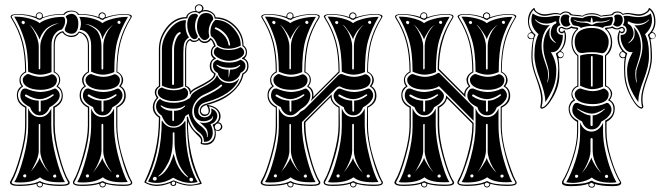

<svg xmlns="http://www.w3.org/2000/svg" viewBox="-20 -855 3074 887"><path d="M342 -747Q342 -699 310 -699Q301 -699 290 -704.5Q279 -710 279 -720Q279 -722 281 -726Q290 -748 290 -756Q290 -761 290 -764Q289 -767 287 -771Q285 -775 284 -776.5Q283 -778 285 -781Q299 -791 310 -791Q325 -791 333.5 -778.5Q342 -766 342 -747ZM253 -485Q253 -511 228 -521V-648Q228 -665 232.5 -677.5Q237 -690 243.5 -696Q250 -702 256.5 -706Q263 -710 267 -710L272 -711Q283 -690 310 -690Q332 -690 344 -709Q346 -709 349 -708.5Q352 -708 360.5 -704Q369 -700 375 -694Q381 -688 386 -675Q391 -662 391 -645V-521Q380 -516 373 -506.5Q366 -497 366 -486Q366 -470 376 -458Q377 -455 375 -454Q354 -443 354 -415Q354 -380 392 -362V-274Q392 -188 348 -69Q335 -35 326 -18Q323 -16 323 -12Q323 -9 325.5 -7Q328 -5 336 -3.5Q344 -2 358 -2Q414 -2 443 -14Q445 -15 450 -17Q455 -19 456 -18Q470 -9 495 -5.5Q520 -2 551 -2Q585 -2 585 -11Q585 -14 582 -18Q562 -51 539.5 -134Q517 -217 517 -274V-362Q554 -380 554 -415Q554 -442 533 -454Q530 -456 531 -458Q542 -470 542 -486Q542 -511 518 -521Q518 -601 532 -658Q546 -715 582 -773Q583 -774 583 -778Q581 -787 556 -787Q504 -787 462 -768Q455 -760 451 -764Q444 -764 439 -770Q399 -787 352 -787Q349 -787 345 -786.5Q341 -786 340 -786Q334 -802 310 -802Q300 -802 292 -798Q284 -794 280 -790L277 -786Q273 -787 263 -787Q214 -787 174 -770Q173 -767 168 -764.5Q163 -762 161 -764Q152 -765 148 -770Q106 -787 62 -787Q36 -787 34 -778Q34 -776 36 -773Q72 -715 86.5 -658Q101 -601 101 -521Q91 -517 83.5 -508.5Q76 -500 75 -490Q75 -470 86 -458Q87 -455 85 -454Q76 -449 69.5 -438.5Q63 -428 63 -417Q63 -381 102 -362V-274Q102 -217 79 -134.5Q56 -52 36 -18Q34 -16 34 -12Q34 -9 36.5 -7Q39 -5 46.5 -3.5Q54 -2 67 -2Q125 -2 154 -14Q155 -15 160 -17Q165 -19 166 -18Q180 -9 205 -5.5Q230 -2 261 -2Q295 -2 295 -12Q295 -14 292 -18Q272 -51 249 -134Q226 -217 226 -274V-362Q265 -381 265 -414Q265 -441 242 -454Q241 -456 242 -458Q253 -471 253 -485ZM348 -414Q348 -444 370 -457Q359 -469 359 -490Q363 -511 386 -524V-645Q386 -668 376 -682.5Q366 -697 356 -701L346 -704Q334 -684 310 -684Q299 -684 289.5 -688.5Q280 -693 278.5 -694.5Q277 -696 268 -705Q267 -704 264.5 -703.5Q262 -703 256 -698.5Q250 -694 245 -688.5Q240 -683 236.5 -672Q233 -661 233 -647V-524Q258 -509 258 -486Q258 -469 247 -457Q270 -443 270 -412Q270 -377 233 -358V-274Q233 -217 255 -135Q277 -53 297 -22Q302 -16 302 -11Q302 4 261 4Q210 4 178 -6V-3Q178 3 174.5 7Q171 11 165 11Q159 11 154 7Q149 3 149 -3V-6Q118 4 67 4Q45 4 35.5 -0.5Q26 -5 26 -12Q26 -14 30 -22Q50 -54 73 -136Q96 -218 96 -274V-358Q58 -377 58 -415Q58 -444 80 -457Q70 -467 70 -485Q70 -509 96 -524Q96 -602 81 -659.5Q66 -717 30 -774Q29 -777 29 -778Q29 -790 62 -790Q105 -790 145 -777V-780Q145 -787 150 -792.5Q155 -798 162 -798Q169 -798 173.5 -793.5Q178 -789 178 -782Q178 -778 178 -775Q218 -790 263 -790H273Q285 -806 310 -806Q333 -806 345 -790H354Q398 -790 436 -776Q435 -778 435 -782Q435 -788 440 -793Q445 -798 452 -798Q459 -798 464 -793Q469 -788 469 -782Q469 -780 467 -775Q510 -790 555 -790Q589 -790 589 -779Q589 -776 587 -774Q552 -717 537 -659.5Q522 -602 522 -524Q549 -509 549 -483Q548 -469 538 -457Q561 -443 561 -412Q561 -377 522 -358V-274Q522 -189 565 -72Q577 -38 586 -22Q591 -16 591 -11Q591 4 551 4Q501 4 469 -6V-3Q469 2 464.5 6.5Q460 11 455 11H454Q443 11 440 0Q439 -2 439 -3V-6Q409 4 358 4Q317 4 317 -12Q317 -16 320 -22Q340 -54 363 -136Q386 -218 386 -274V-358Q348 -377 348 -414ZM388 -36Q392 -39 391.5 -43Q391 -47 387.5 -49Q384 -51 380 -48Q374 -45 378 -38Q381 -33 388 -36ZM530 -45Q526 -51 518 -47Q514 -42 517 -37.5Q520 -33 526 -35Q533 -39 530 -45ZM497 -58Q483 -79 480 -83Q457 -125 457 -158V-278Q457 -283 453 -283Q449 -283 449 -278V-159Q449 -131 426 -85Q413 -62 409 -57Q414 -63 421 -72.5Q428 -82 429 -83Q449 -112 453 -126Q455 -117 459 -109.5Q463 -102 468.5 -93.5Q474 -85 475 -83Q478 -81 482 -74Q492 -62 497 -58ZM517 -413Q520 -415 518 -418Q516 -421 513 -419Q480 -397 453.5 -397Q427 -397 392 -418Q387 -421 385 -414Q384 -411 387 -410Q417 -390 449 -390V-343Q449 -341 451 -339.5Q453 -338 455.5 -339.5Q458 -341 458 -343V-390Q488 -390 517 -413ZM502 -740Q492 -734 475 -715Q474 -714 468.5 -705.5Q463 -697 459 -689Q455 -681 453 -673Q448 -703 433 -717Q424 -726 406.5 -735Q389 -744 372 -744Q387 -742 406 -730.5Q425 -719 432 -708Q449 -679 449 -639V-539Q449 -534 453 -534Q457 -534 457 -539V-640Q457 -678 480 -715Q494 -734 502 -740ZM526 -746Q530 -743 533.5 -745Q537 -747 537 -751Q537 -755 534 -758Q525 -761 523 -754Q521 -749 526 -746ZM570 -14Q561 -13 543 -13Q482 -13 455 -36Q422 -12 362 -12Q345 -12 337 -14Q357 -46 379 -128.5Q401 -211 401 -274V-355Q416 -314 454 -314Q490 -314 507 -354V-274Q507 -178 549 -61Q560 -30 570 -14ZM546 -415Q546 -402 537.5 -390.5Q529 -379 521 -373Q513 -367 499 -359Q485 -322 454 -322Q437 -322 425 -333Q413 -344 410 -360Q363 -382 363 -413Q363 -425 369 -435.5Q375 -446 385 -446Q388 -446 390 -446Q425 -430 457.5 -430Q490 -430 520 -445Q527 -448 533 -442Q546 -430 546 -415ZM534 -486Q534 -463 512 -451.5Q490 -440 458 -440Q417 -440 394 -455Q375 -467 375 -486Q375 -496 384 -504.5Q393 -513 401 -513Q402 -513 403 -512.5Q404 -512 404 -512Q434 -500 458 -500Q481 -500 506 -511Q506 -512 509 -512Q517 -512 525.5 -504Q534 -496 534 -486ZM571 -777Q538 -721 523 -668.5Q508 -616 508 -522Q479 -510 456 -510Q430 -510 401 -524V-646Q401 -677 386 -697Q371 -717 348 -717Q353 -729 354 -743Q354 -765 346 -777H350Q382 -777 411 -768.5Q440 -760 453 -748Q466 -759 499.5 -768Q533 -777 567 -777ZM462 -774Q465 -777 465 -781Q465 -790 455 -793Q453 -793 452 -794Q447 -794 443 -789.5Q439 -785 439 -780Q439 -778 441 -774Q443 -774 453 -769Q456 -771 462 -774ZM98 -36Q102 -39 101.5 -43.5Q101 -48 97.5 -49.5Q94 -51 90 -48Q85 -44 88 -39Q91 -34 98 -36ZM239 -45Q237 -52 229 -47Q223 -43 226 -38Q229 -34 233.5 -34.5Q238 -35 239.5 -38Q241 -41 239 -45ZM207 -58Q204 -62 198.5 -70.5Q193 -79 190 -83Q166 -127 166 -158V-278Q166 -284 162 -282Q159 -282 159 -278V-159Q159 -128 135 -85Q126 -66 118 -57Q121 -60 139 -83Q140 -85 145.5 -93Q151 -101 155.5 -109Q160 -117 163 -126Q168 -110 186 -83Q202 -63 207 -58ZM226 -413Q231 -417 226 -419Q225 -420 223 -419Q189 -397 164 -397Q137 -397 102 -418Q99 -419 97 -417.5Q95 -416 95 -413.5Q95 -411 97 -410Q127 -390 159 -390V-343Q159 -339 163.5 -339Q168 -339 168 -343V-390Q198 -390 226 -413ZM194 -714Q203 -725 221 -735Q239 -745 253 -747Q236 -747 218 -738Q200 -729 192 -721Q171 -700 163 -673Q160 -681 155.5 -689.5Q151 -698 145.5 -706Q140 -714 139 -715Q129 -732 114 -742Q119 -738 122.5 -733.5Q126 -729 129.5 -723.5Q133 -718 135 -715Q159 -674 159 -639V-539Q159 -535 162 -534Q165 -536 166 -539V-640Q166 -660 175 -681Q184 -702 194 -714ZM83 -746Q90 -739 94 -748Q97 -754 91 -757Q84 -762 80 -754Q78 -748 83 -746ZM280 -14Q272 -13 254 -13Q191 -13 165 -36Q133 -12 73 -12Q54 -12 46 -14Q67 -46 88.5 -126.5Q110 -207 110 -269V-274V-355Q127 -314 164 -314Q199 -314 217 -354V-274Q217 -212 238 -130Q259 -48 280 -14ZM256 -415Q256 -386 209 -359Q204 -344 192 -333Q180 -322 164 -322Q147 -322 135.5 -333Q124 -344 119 -360Q74 -382 74 -413Q74 -426 79.5 -436Q85 -446 95 -446Q98 -446 100 -446Q135 -431 167 -430Q200 -431 230 -445Q237 -448 242 -442Q256 -430 256 -415ZM243 -486Q243 -463 221 -451.5Q199 -440 168 -440Q127 -440 104 -455Q85 -467 85 -486Q85 -496 94 -504.5Q103 -513 110 -513Q111 -513 112 -512.5Q113 -512 114 -512Q144 -500 167 -500Q191 -500 216 -511Q217 -512 219 -512Q227 -512 235 -504Q243 -496 243 -486ZM270 -777Q281 -777 281 -759Q281 -736 266 -719Q245 -715 231.5 -695.5Q218 -676 218 -647V-522Q190 -510 165.5 -510Q141 -510 110 -524Q110 -616 92.5 -672.5Q75 -729 46 -778H53Q85 -778 117.5 -769Q150 -760 163 -748Q177 -760 206.5 -768.5Q236 -777 270 -777ZM174 -782Q174 -794 162 -794Q152 -794 149 -783Q149 -781 149 -780Q149 -778 150 -774Q159 -771 163 -769Q164 -770 167 -771Q170 -772 171 -773Q174 -776 174 -782ZM445 -8Q443 -5 443 -3Q443 1 446 4Q449 7 454 7H455Q459 7 462 3.5Q465 0 465 -3Q465 -6 464 -7Q456 -10 453 -12Q452 -11 449 -10Q446 -9 445 -8ZM154 -8Q153 -6 153 -3Q153 1 156.5 4Q160 7 165 7Q174 7 174 -3Q174 -6 174 -7Q170 -9 163 -12Q158 -9 154 -8Z M775 -14Q773 -11 773 -8Q773 0 781 0Q785 0 788 -4.5Q791 -9 788 -14Q782 -17 782 -17Q781 -16 778 -15Q776 -14 775 -14ZM914 -816Q914 -822 910 -826.5Q906 -831 899.5 -831Q893 -831 888.5 -826Q884 -821 884 -815Q884 -808 890 -803Q890 -803 897 -801Q900 -800 909 -805Q914 -810 914 -816ZM987 -250Q982 -250 976 -254Q977 -248 977 -238Q977 -215 964.5 -200.5Q952 -186 930 -186Q919 -186 908 -190Q907 -192 907 -194Q907 -196 908 -199.5Q909 -203 909 -205Q909 -215 898.5 -224.5Q888 -234 872.5 -251.5Q857 -269 848 -295Q848 -132 912 -8Q912 -5 899.5 -2.5Q887 0 875 1.5Q863 3 860 3Q830 3 793 -12Q793 -11 793.5 -9.5Q794 -8 794 -7Q794 4 780 4Q774 4 770 0Q766 -4 768 -10Q732 4 704 4Q675 4 649 -11Q647 -12 647 -14Q714 -152 714 -306V-312Q686 -331 686 -360Q686 -384 704 -403Q695 -418 695 -429Q695 -446 714 -458V-627Q714 -684 751 -730Q788 -776 840 -776Q842 -788 855 -796Q868 -804 882 -804H884Q880 -811 880 -816Q880 -824 886 -829.5Q892 -835 900.5 -835Q909 -835 914.5 -829Q920 -823 920 -816Q920 -812 917 -807Q924 -809 927 -809Q944 -809 959 -799Q974 -789 976 -775Q1028 -775 1066.5 -736Q1105 -697 1105 -645Q1121 -634 1121 -613Q1121 -596 1109 -585Q1128 -575 1128 -550Q1128 -524 1105 -512Q1097 -473 1068 -442.5Q1039 -412 1006.5 -396Q974 -380 935 -370Q908 -363 908 -342Q908 -336 913.5 -331Q919 -326 926 -326Q944 -326 944 -342Q944 -355 936 -366Q933 -370 939 -370Q969 -366 984 -351.5Q999 -337 999 -318Q999 -301 988 -290Q996 -290 1001.5 -283.5Q1007 -277 1007 -269Q1007 -261 1000.5 -255.5Q994 -250 987 -250ZM974 -261Q978 -254 985 -254Q992 -254 996.5 -259.5Q1001 -265 1001 -271Q1001 -276 997 -280.5Q993 -285 988 -285Q982 -285 977 -280Q972 -275 972 -270Q972 -268 973 -265Q974 -262 974 -261ZM902 -290Q912 -287 921 -287Q938 -287 950.5 -294Q963 -301 964 -314Q965 -318 963 -319L962 -316Q960 -307 947 -301Q934 -295 920 -295Q898 -295 885 -310Q876 -322 876 -344Q876 -365 890 -382.5Q904 -400 922 -408Q986 -438 1005 -457Q1008 -460 1005 -463Q1002 -466 999 -463Q981 -444 918 -416Q897 -405 882.5 -384.5Q868 -364 868 -338Q868 -305 900 -279Q928 -259 934 -241Q937 -230 936 -226Q935 -223 936 -222Q938 -219 939 -224Q939 -226 939.5 -229Q940 -232 940 -234Q940 -251 932 -261.5Q924 -272 907 -286Q904 -287 902 -290ZM686 -29Q686 -21 695 -21Q704 -21 704 -29.5Q704 -38 695 -38Q691 -38 688.5 -35Q686 -32 686 -29ZM864 -17Q872 -17 872 -26Q872 -29 869 -31.5Q866 -34 863 -34Q855 -34 855 -25.5Q855 -17 864 -17ZM847 -40Q815 -72 804 -103Q795 -126 791 -149.5Q787 -173 786.5 -189.5Q786 -206 786 -240Q786 -244 782 -244Q778 -244 778 -240V-223V-208Q778 -144 757 -103Q748 -86 744 -79.5Q740 -73 732 -62.5Q724 -52 713 -43Q710 -41 712 -40Q714 -39 717 -42Q745 -57 765 -98Q777 -123 782 -145Q792 -108 796 -100Q815 -58 844 -38Q849 -33 849 -37Q849 -38 847 -40ZM833 -362Q837 -366 835.5 -367Q834 -368 830 -365Q815 -353 780 -353Q748 -353 727 -367Q723 -369 722 -367.5Q721 -366 724 -363Q744 -343 776 -343V-300Q776 -296 780 -296Q784 -296 784 -300V-343Q815 -343 833 -362ZM812 -698Q815 -700 815 -702.5Q815 -705 813 -706Q811 -707 808 -706Q788 -697 778 -653Q775 -639 775 -627V-467Q775 -464 777 -463Q779 -462 781.5 -463Q784 -464 784 -467V-627Q784 -649 792.5 -670.5Q801 -692 812 -698ZM969 -514Q949 -525 949 -550Q949 -573 967 -585Q954 -594 954 -611Q954 -633 969 -644Q968 -646 966 -651Q964 -656 963 -659Q962 -662 959.5 -665.5Q957 -669 954 -671Q942 -656 926 -656Q910 -656 899 -670Q889 -661 876 -661Q864 -661 858 -669Q840 -661 840 -620V-610V-458Q848 -456 854.5 -449Q861 -442 861 -433Q869 -443 897 -456.5Q925 -470 947 -484.5Q969 -499 969 -514ZM1088 -550Q1091 -554 1089.5 -555Q1088 -556 1084 -553Q1071 -542 1040 -542Q1007 -542 985 -555Q983 -557 981 -556Q978 -555 982 -552Q1001 -533 1036 -533V-501Q1036 -497 1036.5 -497Q1037 -497 1038 -501L1043 -533Q1072 -533 1088 -550ZM1043 -650Q1038 -681 1019.5 -700.5Q1001 -720 980 -728Q973 -730 972 -724Q972 -721 976 -720Q995 -712 1013 -694Q1031 -676 1036 -648Q1036 -643 1041 -645Q1044 -647 1043 -650ZM893 -14Q878 -10 861 -10Q821 -10 780 -34Q763 -23 743.5 -16.5Q724 -10 704 -10Q680 -10 664 -17Q727 -132 727 -295Q727 -296 727.5 -296.5Q728 -297 729 -298Q748 -265 783 -265Q815 -265 835 -297Q835 -297 835.5 -295Q836 -293 837 -293V-276Q837 -225 842 -181Q847 -137 860 -92.5Q873 -48 893 -14ZM780 -388Q754 -388 731.5 -399Q709 -410 709 -429Q709 -446 728 -451Q751 -438 783 -438Q812 -438 831 -450Q849 -443 849 -424Q849 -388 780 -388ZM984 -506Q999 -471 1040 -471Q1067 -471 1084 -492Q1084 -490 1084 -488Q1053 -417 932 -383Q896 -374 896 -341Q896 -328 904.5 -320.5Q913 -313 925 -313Q950 -314 956 -336Q957 -337 956.5 -345Q956 -353 956 -354Q984 -343 984 -319Q984 -307 974.5 -295.5Q965 -284 952 -282Q963 -262 963 -242Q963 -224 953.5 -212Q944 -200 927 -200H922Q922 -218 914.5 -229Q907 -240 897 -246.5Q887 -253 873.5 -274Q860 -295 851 -329Q844 -323 836 -319Q831 -299 816.5 -285Q802 -271 783 -271Q762 -271 749.5 -283.5Q737 -296 727 -321Q701 -338 701 -364Q701 -386 719 -398Q740 -380 783 -380Q824 -380 851 -399Q856 -399 860 -407Q863 -420 880.5 -432Q898 -444 918 -453Q938 -462 957.5 -476.5Q977 -491 981 -506Q982 -506 982.5 -506Q983 -506 984 -506ZM853 -682Q836 -671 831.5 -656Q827 -641 827 -610V-456Q803 -445 782 -445Q759 -445 728 -459V-627Q728 -675 762.5 -718.5Q797 -762 839 -762Q837 -747 837 -739Q837 -704 853 -682ZM976 -644Q978 -641 975 -640Q960 -633 960 -613Q960 -596 975 -588Q979 -584 975 -582Q956 -576 956 -551Q956 -527 976 -516Q976 -496 950 -478.5Q924 -461 895 -447.5Q866 -434 862 -423Q861 -419 859 -419Q857 -419 857 -422Q857 -433 851 -442.5Q845 -452 838 -454Q835 -454 835 -456V-610Q835 -623 835.5 -630.5Q836 -638 838 -648.5Q840 -659 845 -665.5Q850 -672 858 -675Q861 -677 862 -674Q867 -667 877 -667Q894 -667 896 -678Q899 -682 902 -678Q909 -663 926 -663Q941 -663 950 -678Q951 -680 955 -678Q968 -669 976 -644ZM1114 -550Q1114 -530 1091 -518Q1088 -502 1072 -490Q1056 -478 1037 -478Q1019 -478 1004 -489.5Q989 -501 986 -518Q964 -528 964 -554Q964 -571 984 -579Q1007 -566 1039 -566Q1070 -566 1091 -579Q1114 -571 1114 -550ZM879 -674Q865 -674 855 -695Q845 -716 845 -741Q845 -762 853.5 -776.5Q862 -791 878 -791Q890 -794 895 -782Q881 -761 881 -735Q881 -711 894 -688Q894 -683 889.5 -678.5Q885 -674 879 -674ZM1037 -574Q1015 -574 991.5 -586Q968 -598 968 -613Q968 -631 984 -638Q1005 -624 1036 -624Q1067 -624 1092 -637Q1108 -628 1108 -612.5Q1108 -597 1085 -585.5Q1062 -574 1037 -574ZM925 -670Q912 -670 901 -689.5Q890 -709 890 -731Q890 -757 900 -776Q910 -795 932 -795Q947 -795 956 -787Q965 -779 965 -765Q944 -740 944 -709Q944 -699 947 -688Q947 -682 940 -676Q933 -670 925 -670ZM1092 -644Q1063 -630 1036 -630Q1006 -630 984 -646Q974 -676 955 -688Q952 -696 952 -706Q952 -742 975 -763Q1024 -763 1058 -725Q1092 -687 1092 -649ZM924 -319Q916 -319 909.5 -326Q903 -333 903 -342Q903 -369 933 -376Q1080 -417 1100 -516Q1122 -525 1122 -550Q1122 -576 1101 -582Q1095 -584 1100 -588Q1116 -596 1116 -614Q1115 -633 1100 -642Q1100 -693 1062 -731Q1024 -769 973 -769Q971 -771 971 -772Q971 -785 957.5 -794Q944 -803 928 -803Q912 -803 903 -793Q902 -792 900.5 -792Q899 -792 899 -793Q891 -799 881 -799Q868 -799 857 -791.5Q846 -784 846 -773Q846 -770 843 -770Q793 -770 756.5 -725.5Q720 -681 720 -627V-455Q702 -446 702 -427Q702 -416 711 -406Q712 -403 711 -402Q693 -385 693 -362Q693 -332 720 -316V-309Q720 -137 654 -14Q676 -2 704 -2Q741 -2 782 -22Q804 -12 823 -7Q842 -2 860 -2Q881 -2 904 -10Q869 -75 856 -144Q843 -213 843 -314Q845 -317 848 -316Q854 -290 865.5 -271Q877 -252 888 -244.5Q899 -237 907 -227Q915 -217 915 -205Q915 -201 913 -194Q923 -193 928 -193Q948 -193 960 -206Q972 -219 972 -240Q972 -256 963 -276Q962 -279 964 -280Q992 -291 992 -319Q992 -335 980.5 -347Q969 -359 945 -364Q950 -353 950 -346Q950 -334 943 -326.5Q936 -319 924 -319Z M1391 -524Q1416 -509 1416 -486Q1416 -469 1405 -457Q1428 -444 1428 -417Q1428 -410 1427 -407L1544 -524Q1544 -603 1529 -660Q1514 -717 1478 -774Q1476 -777 1476 -778Q1476 -790 1510 -790Q1555 -790 1594 -776Q1593 -778 1593 -782Q1593 -788 1598 -793Q1603 -798 1610 -798Q1617 -798 1622 -793Q1627 -788 1627 -782Q1627 -780 1625 -775Q1668 -790 1713 -790Q1747 -790 1747 -779Q1747 -776 1745 -774Q1710 -717 1695 -659.5Q1680 -602 1680 -524Q1707 -509 1707 -483Q1706 -469 1696 -457Q1719 -443 1719 -412Q1719 -377 1680 -358V-274Q1680 -189 1723 -72Q1735 -38 1744 -22Q1749 -16 1749 -11Q1749 4 1709 4Q1659 4 1627 -6V-3Q1627 2 1622.5 6.5Q1618 11 1613 11H1612Q1606 11 1601.5 6.5Q1597 2 1597 -4V-6Q1567 4 1516 4Q1475 4 1475 -12Q1475 -16 1478 -22Q1498 -54 1521 -136Q1544 -218 1544 -274V-358Q1527 -367 1517 -380.5Q1507 -394 1507 -406L1391 -290V-274Q1391 -217 1413 -135Q1435 -53 1455 -22Q1460 -16 1460 -11Q1460 4 1419 4Q1368 4 1336 -6V-3Q1336 3 1332.5 7Q1329 11 1323 11Q1317 11 1312 7Q1307 3 1307 -3V-6Q1276 4 1225 4Q1203 4 1193.5 -0.5Q1184 -5 1184 -12Q1184 -14 1188 -22Q1208 -54 1231 -136Q1254 -218 1254 -274V-358Q1216 -377 1216 -415Q1216 -444 1238 -457Q1228 -467 1228 -485Q1228 -509 1254 -524Q1254 -602 1239 -659.5Q1224 -717 1188 -774Q1187 -777 1187 -778Q1187 -790 1220 -790Q1263 -790 1303 -777V-780Q1303 -787 1308 -792.5Q1313 -798 1320 -798Q1327 -798 1331.5 -793.5Q1336 -789 1336 -782Q1336 -778 1336 -775Q1377 -790 1424 -790Q1457 -790 1457 -779Q1457 -775 1456 -774Q1420 -717 1405.5 -659.5Q1391 -602 1391 -524ZM1692 -486Q1692 -462 1669.5 -451Q1647 -440 1617 -440Q1577 -440 1552 -455Q1551 -456 1548 -456Q1540 -456 1528 -443L1375 -291V-274Q1375 -212 1396 -130Q1417 -48 1438 -14Q1430 -13 1412 -13Q1349 -13 1323 -36Q1291 -12 1231 -12Q1212 -12 1204 -14Q1225 -46 1246.5 -126.5Q1268 -207 1268 -269V-274V-355Q1285 -314 1322 -314Q1351 -314 1367 -338L1386 -349L1542 -506Q1553 -516 1562 -512Q1592 -500 1616 -500Q1639 -500 1664 -511Q1664 -512 1667 -512Q1675 -512 1683.5 -504Q1692 -496 1692 -486ZM1411 -485Q1411 -511 1386 -521Q1386 -602 1400 -658.5Q1414 -715 1450 -773Q1452 -774 1452 -778Q1450 -787 1424 -787Q1373 -787 1332 -769Q1324 -760 1319 -764Q1310 -765 1306 -770Q1264 -787 1220 -787Q1194 -787 1192 -778Q1192 -776 1194 -773Q1230 -715 1244.5 -658Q1259 -601 1259 -521Q1249 -517 1241.5 -508.5Q1234 -500 1233 -490V-487Q1233 -470 1244 -458Q1245 -455 1243 -454Q1234 -449 1227.5 -438.5Q1221 -428 1221 -416Q1221 -381 1259 -362L1260 -274Q1260 -217 1237 -134.5Q1214 -52 1194 -18Q1192 -16 1192 -12Q1192 -9 1194.5 -7Q1197 -5 1204.5 -3.5Q1212 -2 1225 -2Q1283 -2 1312 -14Q1313 -15 1318 -17Q1323 -19 1324 -18Q1338 -9 1363 -5.5Q1388 -2 1419 -2Q1453 -2 1453 -12Q1453 -14 1450 -18Q1430 -51 1407 -134Q1384 -217 1384 -274V-292L1512 -419V-414Q1512 -380 1549 -362L1550 -274V-272Q1550 -185 1506 -67Q1493 -35 1484 -18Q1481 -16 1481 -12Q1481 -9 1483.5 -7Q1486 -5 1494 -3.5Q1502 -2 1516 -2Q1571 -2 1600 -13Q1602 -14 1607.5 -16.5Q1613 -19 1614 -18Q1628 -9 1653 -5.5Q1678 -2 1709 -2Q1743 -2 1743 -11Q1743 -14 1740 -18Q1720 -51 1697.5 -134Q1675 -217 1675 -274L1676 -362Q1712 -380 1712 -414Q1712 -442 1691 -454Q1688 -456 1689 -458Q1700 -470 1700 -486Q1700 -511 1676 -521Q1676 -601 1690 -658Q1704 -715 1740 -773Q1741 -774 1741 -778Q1739 -787 1714 -787Q1662 -787 1620 -768Q1613 -760 1609 -764Q1602 -764 1597 -770Q1557 -787 1510 -787Q1483 -787 1482 -778Q1482 -776 1484 -773Q1520 -715 1534.5 -658Q1549 -601 1549 -521L1414 -386Q1422 -398 1422 -414Q1422 -441 1400 -454Q1399 -456 1400 -458Q1411 -471 1411 -485ZM1546 -36Q1550 -39 1549.5 -43Q1549 -47 1545.5 -49Q1542 -51 1538 -48Q1532 -45 1536 -38Q1539 -33 1546 -36ZM1688 -45Q1684 -51 1676 -47Q1672 -42 1675 -37.5Q1678 -33 1684 -35Q1691 -39 1688 -45ZM1655 -58Q1641 -79 1638 -83Q1615 -125 1615 -158V-278Q1615 -283 1611 -283Q1607 -283 1607 -278V-159Q1607 -131 1584 -85Q1571 -62 1567 -57Q1572 -63 1579 -72.5Q1586 -82 1587 -83Q1607 -112 1611 -126Q1613 -117 1617 -109.5Q1621 -102 1626.5 -93.5Q1632 -85 1633 -83Q1636 -81 1640 -74Q1650 -62 1655 -58ZM1675 -413Q1678 -415 1676 -418Q1674 -421 1671 -419Q1638 -397 1611.5 -397Q1585 -397 1550 -418Q1545 -421 1543 -414Q1542 -411 1545 -410Q1574 -391 1607 -390L1608 -343Q1608 -339 1612 -339Q1616 -339 1616 -343V-390Q1647 -391 1675 -413ZM1660 -740Q1650 -734 1633 -715Q1632 -714 1626.5 -705.5Q1621 -697 1617 -689Q1613 -681 1611 -673Q1607 -687 1587 -715Q1575 -733 1563 -742Q1566 -739 1584 -715Q1607 -675 1607 -639V-539Q1607 -534 1611 -534Q1615 -534 1615 -539V-640Q1615 -678 1638 -715Q1652 -734 1660 -740ZM1531 -746Q1538 -740 1542 -748Q1545 -754 1539 -757Q1535 -759 1531.5 -757Q1528 -755 1528 -751.5Q1528 -748 1531 -746ZM1684 -746Q1688 -743 1691.5 -745Q1695 -747 1695 -751Q1695 -755 1692 -758Q1683 -761 1681 -754Q1679 -749 1684 -746ZM1728 -14Q1719 -13 1701 -13Q1640 -13 1613 -36Q1580 -12 1520 -12Q1503 -12 1495 -14Q1516 -46 1537.5 -127.5Q1559 -209 1559 -272V-274V-355Q1574 -314 1612 -314Q1648 -314 1665 -354V-274Q1666 -211 1687 -129.5Q1708 -48 1728 -14ZM1704 -415Q1704 -386 1657 -359Q1643 -322 1612 -322Q1595 -322 1583 -333Q1571 -344 1568 -360Q1522 -382 1521 -413Q1521 -426 1539 -442Q1545 -447 1554 -445Q1588 -430 1616 -430Q1645 -430 1678 -445Q1685 -448 1691 -442Q1704 -430 1704 -415ZM1729 -777Q1696 -721 1681 -668.5Q1666 -616 1666 -522Q1637 -510 1614 -510Q1588 -510 1559 -524Q1559 -616 1541.5 -672.5Q1524 -729 1494 -778H1500Q1533 -778 1565.5 -769Q1598 -760 1611 -748Q1624 -759 1657.5 -768Q1691 -777 1725 -777ZM1620 -774Q1623 -777 1623 -781Q1623 -790 1613 -793Q1611 -793 1610 -794Q1605 -794 1601 -789.5Q1597 -785 1597 -780Q1597 -778 1599 -774Q1607 -771 1611 -769Q1614 -771 1620 -774ZM1256 -36Q1260 -39 1259.5 -43.5Q1259 -48 1255.5 -49.5Q1252 -51 1248 -48Q1243 -44 1246 -39Q1249 -34 1256 -36ZM1397 -45Q1395 -52 1387 -47Q1381 -43 1384 -38Q1387 -34 1391.5 -34.5Q1396 -35 1397.5 -38Q1399 -41 1397 -45ZM1365 -58Q1362 -62 1356.5 -70.5Q1351 -79 1348 -83Q1324 -127 1324 -158V-278Q1324 -284 1320 -282Q1317 -282 1317 -278V-159Q1317 -128 1293 -85Q1284 -66 1276 -57Q1279 -60 1297 -83Q1298 -85 1303.5 -93Q1309 -101 1313.5 -109Q1318 -117 1321 -126Q1326 -110 1344 -83Q1360 -63 1365 -58ZM1384 -413Q1389 -417 1384 -419Q1383 -420 1381 -419Q1347 -397 1322 -397Q1295 -397 1260 -418Q1257 -419 1255 -417.5Q1253 -416 1253 -413.5Q1253 -411 1255 -410Q1283 -391 1317 -390L1318 -343Q1318 -339 1322 -339Q1326 -339 1326 -343V-390Q1357 -391 1384 -413ZM1370 -740Q1357 -733 1344 -715Q1326 -688 1321 -673Q1318 -681 1313.5 -689.5Q1309 -698 1303.5 -706Q1298 -714 1297 -715Q1287 -732 1272 -742Q1277 -738 1280.5 -733.5Q1284 -729 1287.5 -723.5Q1291 -718 1293 -715Q1317 -674 1317 -639V-539Q1317 -535 1320 -534Q1323 -536 1324 -539V-640Q1324 -677 1348 -715Q1359 -732 1370 -740ZM1241 -746Q1248 -739 1252 -748Q1255 -754 1249 -757Q1242 -762 1238 -754Q1236 -748 1241 -746ZM1393 -746Q1397 -743 1401 -745Q1405 -747 1405 -751Q1405 -755 1401 -758Q1395 -761 1391.5 -755.5Q1388 -750 1393 -746ZM1414 -415Q1413 -378 1374 -354Q1370 -352 1353.5 -337Q1337 -322 1324 -322Q1307 -322 1294.5 -333Q1282 -344 1277 -360Q1233 -381 1232 -413Q1232 -426 1237.5 -436Q1243 -446 1253 -446Q1256 -446 1258 -446Q1293 -431 1325 -430Q1358 -431 1388 -445Q1395 -448 1400 -442Q1414 -430 1414 -415ZM1401 -486Q1401 -463 1379 -451.5Q1357 -440 1326 -440Q1285 -440 1262 -455Q1243 -467 1243 -486Q1243 -496 1252 -504.5Q1261 -513 1268 -513Q1269 -513 1270 -512.5Q1271 -512 1272 -512Q1302 -500 1325 -500Q1349 -500 1374 -511Q1375 -512 1377 -512Q1385 -512 1393 -504Q1401 -496 1401 -486ZM1439 -777Q1406 -721 1391 -668.5Q1376 -616 1376 -522Q1348 -510 1323.5 -510Q1299 -510 1268 -524Q1268 -616 1250.5 -672.5Q1233 -729 1204 -778H1211Q1243 -778 1275.5 -769Q1308 -760 1321 -748Q1334 -759 1367.5 -768Q1401 -777 1435 -777ZM1332 -782Q1332 -794 1320 -794Q1310 -794 1307 -783Q1307 -781 1307 -780Q1307 -778 1308 -774Q1317 -771 1321 -769Q1322 -770 1325 -771Q1328 -772 1329 -773Q1332 -776 1332 -782ZM1603 -8Q1601 -5 1601 -3Q1601 1 1604 4Q1607 7 1612 7H1613Q1617 7 1620 3.5Q1623 0 1623 -3Q1623 -6 1622 -7Q1614 -10 1611 -12Q1610 -11 1607 -10Q1604 -9 1603 -8ZM1312 -8Q1311 -6 1311 -3Q1311 1 1314.5 4Q1318 7 1323 7Q1332 7 1332 -3Q1332 -6 1332 -7Q1328 -9 1321 -12Q1316 -9 1312 -8Z M2167 -521Q2156 -516 2149 -506.5Q2142 -497 2142 -486Q2142 -470 2152 -458Q2153 -455 2151 -454Q2143 -450 2136.5 -439.5Q2130 -429 2130 -416Q2130 -410 2130 -406L2002 -534Q2002 -605 2017 -660Q2032 -715 2068 -773Q2070 -774 2070 -778Q2068 -787 2042 -787Q1991 -787 1950 -769Q1942 -760 1937 -764Q1928 -765 1924 -770Q1882 -787 1838 -787Q1812 -787 1810 -778Q1810 -776 1812 -773Q1848 -715 1862.5 -658Q1877 -601 1877 -521Q1867 -517 1859.5 -508.5Q1852 -500 1851 -490Q1851 -470 1862 -458Q1863 -455 1861 -454Q1852 -449 1845.5 -438.5Q1839 -428 1839 -417Q1839 -381 1878 -362V-274Q1878 -217 1855 -134.5Q1832 -52 1812 -18Q1810 -16 1810 -12Q1810 -9 1812.5 -7Q1815 -5 1822.5 -3.5Q1830 -2 1843 -2Q1901 -2 1930 -14Q1931 -15 1936 -17Q1941 -19 1942 -18Q1956 -9 1981 -5.5Q2006 -2 2037 -2Q2071 -2 2071 -12Q2071 -14 2068 -18Q2048 -51 2025 -134Q2002 -217 2002 -274V-362Q2041 -381 2041 -414L2168 -287V-274Q2168 -188 2124 -69Q2111 -35 2102 -18Q2099 -16 2099 -12Q2099 -9 2101.5 -7Q2104 -5 2112 -3.5Q2120 -2 2134 -2Q2190 -2 2219 -14Q2221 -15 2226 -17Q2231 -19 2232 -18Q2246 -9 2271 -5.5Q2296 -2 2327 -2Q2361 -2 2361 -11Q2361 -14 2358 -18Q2338 -51 2315.5 -134Q2293 -217 2293 -274V-362Q2330 -380 2330 -415Q2330 -442 2309 -454Q2306 -456 2307 -458Q2318 -470 2318 -486Q2318 -511 2294 -521Q2294 -601 2308 -658Q2322 -715 2358 -773Q2359 -774 2359 -778Q2357 -787 2332 -787Q2280 -787 2238 -768Q2231 -760 2227 -764Q2220 -764 2215 -770Q2175 -787 2128 -787Q2101 -787 2100 -778Q2100 -776 2102 -773Q2138 -715 2152.5 -658Q2167 -601 2167 -521ZM2314 -457Q2337 -443 2337 -412Q2337 -377 2298 -358V-274Q2298 -189 2341 -72Q2353 -38 2362 -22Q2367 -16 2367 -11Q2367 4 2327 4Q2277 4 2245 -6V-3Q2245 2 2240.5 6.5Q2236 11 2231 11H2230Q2219 11 2216 0Q2215 -2 2215 -3V-6Q2185 4 2134 4Q2093 4 2093 -12Q2093 -16 2096 -22Q2116 -54 2139 -136Q2162 -218 2162 -274V-284L2045 -401Q2038 -373 2009 -358V-274Q2009 -217 2031 -135Q2053 -53 2073 -22Q2078 -16 2078 -11Q2078 4 2037 4Q1986 4 1954 -6V-3Q1954 3 1950.5 7Q1947 11 1941 11Q1935 11 1930 7Q1925 3 1925 -3V-6Q1894 4 1843 4Q1821 4 1811.5 -0.5Q1802 -5 1802 -12Q1802 -14 1806 -22Q1826 -54 1849 -136Q1872 -218 1872 -274V-358Q1834 -377 1834 -415Q1834 -444 1856 -457Q1846 -467 1846 -485Q1846 -509 1872 -524Q1872 -602 1857 -659.5Q1842 -717 1806 -774Q1805 -777 1805 -778Q1805 -790 1838 -790Q1881 -790 1921 -777V-780Q1921 -787 1926 -792.5Q1931 -798 1938 -798Q1945 -798 1949.5 -793.5Q1954 -789 1954 -782Q1954 -778 1954 -775Q1995 -790 2042 -790Q2075 -790 2075 -779Q2075 -775 2074 -774Q2008 -671 2008 -537L2124 -421Q2127 -445 2146 -457Q2135 -469 2135 -490Q2139 -511 2162 -524Q2162 -603 2147 -660Q2132 -717 2096 -774Q2094 -777 2094 -778Q2094 -790 2128 -790Q2173 -790 2212 -776Q2211 -778 2211 -782Q2211 -788 2216 -793Q2221 -798 2228 -798Q2235 -798 2240 -793Q2245 -788 2245 -782Q2245 -780 2243 -775Q2286 -790 2331 -790Q2365 -790 2365 -779Q2365 -776 2363 -774Q2328 -717 2313 -659.5Q2298 -602 2298 -524Q2325 -509 2325 -483Q2324 -469 2314 -457ZM1880 -455Q1861 -467 1861 -486Q1861 -496 1870 -504.5Q1879 -513 1886 -513Q1887 -513 1888 -512.5Q1889 -512 1890 -512Q1920 -500 1943 -500Q1967 -500 1992 -511Q1994 -512 1999 -515.5Q2004 -519 2004.5 -518.5Q2005 -518 2010 -517L2168 -359V-297L2008 -457Q1985 -441 1943 -441Q1902 -441 1880 -455ZM2164 -36Q2168 -39 2167.5 -43Q2167 -47 2163.5 -49Q2160 -51 2156 -48Q2150 -45 2154 -38Q2157 -33 2164 -36ZM2306 -45Q2302 -51 2294 -47Q2290 -42 2293 -37.5Q2296 -33 2302 -35Q2309 -39 2306 -45ZM2273 -58Q2259 -79 2256 -83Q2233 -125 2233 -158V-278Q2233 -283 2229 -283Q2225 -283 2225 -278V-159Q2225 -131 2202 -85Q2189 -62 2185 -57Q2190 -63 2197 -72.5Q2204 -82 2205 -83Q2225 -112 2229 -126Q2231 -117 2235 -109.5Q2239 -102 2244.5 -93.5Q2250 -85 2251 -83Q2254 -81 2258 -74Q2268 -62 2273 -58ZM2293 -413Q2296 -415 2294 -418Q2292 -421 2289 -419Q2256 -397 2229.5 -397Q2203 -397 2168 -418Q2163 -421 2161 -414Q2160 -411 2163 -410Q2193 -390 2225 -390V-343Q2225 -341 2227 -339.5Q2229 -338 2231.5 -339.5Q2234 -341 2234 -343V-390Q2264 -390 2293 -413ZM2278 -740Q2268 -734 2251 -715Q2250 -714 2244.5 -705.5Q2239 -697 2235 -689Q2231 -681 2229 -673Q2225 -687 2205 -715Q2193 -733 2181 -742Q2184 -739 2202 -715Q2225 -675 2225 -639V-539Q2225 -534 2229 -534Q2233 -534 2233 -539V-640Q2233 -678 2256 -715Q2270 -734 2278 -740ZM2149 -746Q2156 -740 2160 -748Q2163 -754 2157 -757Q2153 -759 2149.5 -757Q2146 -755 2146 -751.5Q2146 -748 2149 -746ZM2302 -746Q2306 -743 2309.5 -745Q2313 -747 2313 -751Q2313 -755 2310 -758Q2301 -761 2299 -754Q2297 -749 2302 -746ZM2346 -14Q2337 -13 2319 -13Q2258 -13 2231 -36Q2198 -12 2138 -12Q2121 -12 2113 -14Q2133 -46 2155 -128.5Q2177 -211 2177 -274V-355Q2192 -314 2230 -314Q2266 -314 2283 -354V-274Q2283 -178 2325 -61Q2336 -30 2346 -14ZM2322 -415Q2322 -402 2313.5 -390.5Q2305 -379 2297 -373Q2289 -367 2275 -359Q2261 -322 2230 -322Q2213 -322 2201 -333Q2189 -344 2186 -360Q2139 -382 2139 -413Q2139 -425 2145 -435.5Q2151 -446 2161 -446Q2164 -446 2166 -446Q2201 -430 2233.5 -430Q2266 -430 2296 -445Q2303 -448 2309 -442Q2322 -430 2322 -415ZM2310 -486Q2310 -463 2288 -451.5Q2266 -440 2234 -440Q2193 -440 2170 -455Q2151 -467 2151 -486Q2151 -496 2160 -504.5Q2169 -513 2177 -513Q2178 -513 2179 -512.5Q2180 -512 2180 -512Q2210 -500 2234 -500Q2257 -500 2282 -511Q2282 -512 2285 -512Q2293 -512 2301.5 -504Q2310 -496 2310 -486ZM2347 -777Q2314 -721 2299 -668.5Q2284 -616 2284 -522Q2255 -510 2232 -510Q2206 -510 2177 -524Q2177 -616 2159.5 -672.5Q2142 -729 2112 -778H2118Q2151 -778 2183.5 -769Q2216 -760 2229 -748Q2242 -759 2275.5 -768Q2309 -777 2343 -777ZM2238 -774Q2241 -777 2241 -781Q2241 -790 2231 -793Q2229 -793 2228 -794Q2223 -794 2219 -789.5Q2215 -785 2215 -780Q2215 -778 2217 -774Q2225 -771 2229 -769Q2232 -771 2238 -774ZM1874 -36Q1878 -39 1877.5 -43.5Q1877 -48 1873.5 -49.5Q1870 -51 1866 -48Q1861 -44 1864 -39Q1867 -34 1874 -36ZM2015 -45Q2013 -52 2005 -47Q1999 -43 2002 -38Q2005 -34 2009.5 -34.5Q2014 -35 2015.5 -38Q2017 -41 2015 -45ZM1983 -58Q1980 -62 1974.5 -70.5Q1969 -79 1966 -83Q1942 -127 1942 -158V-278Q1942 -284 1938 -282Q1935 -282 1935 -278V-159Q1935 -128 1911 -85Q1902 -66 1894 -57Q1897 -60 1915 -83Q1916 -85 1921.5 -93Q1927 -101 1931.5 -109Q1936 -117 1939 -126Q1944 -110 1962 -83Q1978 -63 1983 -58ZM2002 -413Q2007 -417 2002 -419Q2001 -420 1999 -419Q1965 -397 1940 -397Q1913 -397 1878 -418Q1875 -419 1873 -417.5Q1871 -416 1871 -413.5Q1871 -411 1873 -410Q1903 -390 1935 -390V-343Q1935 -339 1939.5 -339Q1944 -339 1944 -343V-390Q1974 -390 2002 -413ZM1988 -740Q1975 -733 1962 -715Q1944 -688 1939 -673Q1936 -681 1931.5 -689.5Q1927 -698 1921.5 -706Q1916 -714 1915 -715Q1905 -732 1890 -742Q1895 -738 1898.5 -733.5Q1902 -729 1905.5 -723.5Q1909 -718 1911 -715Q1935 -674 1935 -639V-539Q1935 -535 1938 -534Q1941 -536 1942 -539V-640Q1942 -677 1966 -715Q1977 -732 1988 -740ZM1859 -746Q1866 -739 1870 -748Q1873 -754 1867 -757Q1860 -762 1856 -754Q1854 -748 1859 -746ZM2011 -746Q2015 -743 2019 -745Q2023 -747 2023 -751Q2023 -755 2019 -758Q2013 -761 2009.5 -755.5Q2006 -750 2011 -746ZM2056 -14Q2048 -13 2030 -13Q1967 -13 1941 -36Q1909 -12 1849 -12Q1830 -12 1822 -14Q1843 -46 1864.5 -126.5Q1886 -207 1886 -269V-274V-355Q1903 -314 1940 -314Q1975 -314 1993 -354V-274Q1993 -212 2014 -130Q2035 -48 2056 -14ZM2031 -413Q2031 -400 2022.5 -389Q2014 -378 2006.5 -372.5Q1999 -367 1985 -359Q1980 -344 1968 -333Q1956 -322 1940 -322Q1923 -322 1911.5 -333Q1900 -344 1895 -360Q1850 -382 1850 -413Q1850 -426 1855.5 -436Q1861 -446 1871 -446Q1874 -446 1876 -446Q1911 -430 1939 -430Q1964 -430 1996 -442Q2008 -444 2010 -442Q2031 -426 2031 -413ZM2057 -777Q2024 -721 2009 -668.5Q1994 -616 1994 -522Q1966 -510 1941.5 -510Q1917 -510 1886 -524Q1886 -616 1868.5 -672.5Q1851 -729 1822 -778H1829Q1861 -778 1893.5 -769Q1926 -760 1939 -748Q1952 -759 1985.5 -768Q2019 -777 2053 -777ZM1950 -782Q1950 -794 1938 -794Q1928 -794 1925 -783Q1925 -781 1925 -780Q1925 -778 1926 -774Q1935 -771 1939 -769Q1940 -770 1943 -771Q1946 -772 1947 -773Q1950 -776 1950 -782ZM2221 -8Q2219 -5 2219 -3Q2219 1 2222 4Q2225 7 2230 7H2231Q2235 7 2238 3.5Q2241 0 2241 -3Q2241 -6 2240 -7Q2232 -10 2229 -12Q2228 -11 2225 -10Q2222 -9 2221 -8ZM1930 -8Q1929 -6 1929 -3Q1929 1 1932.5 4Q1936 7 1941 7Q1950 7 1950 -3Q1950 -6 1950 -7Q1946 -9 1939 -12Q1934 -9 1930 -8Z M3003 -698Q2997 -704 2989 -702Q2981 -694 2981 -692Q2981 -691 2981.5 -689Q2982 -687 2982.5 -685Q2983 -683 2984 -682Q2994 -672 3002 -679Q3006 -682 3006 -688Q3006 -694 3003 -698ZM2450 -815Q2452 -804 2466.5 -796.5Q2481 -789 2496 -789Q2506 -789 2522 -792Q2538 -795 2546 -795Q2558 -795 2568 -791Q2581 -802 2592 -802Q2611 -802 2619 -790Q2624 -787 2643.5 -786Q2663 -785 2671 -782Q2688 -794 2714 -794Q2739 -794 2757 -782Q2764 -785 2782.5 -786Q2801 -787 2807 -790Q2814 -802 2834 -802Q2847 -802 2858 -791Q2868 -795 2880 -795Q2888 -795 2904.5 -792Q2921 -789 2931 -789Q2946 -789 2960.5 -797Q2975 -805 2977 -816Q2978 -818 2980 -818Q2980 -818 2982 -817Q3008 -799 3008 -754Q3008 -727 2992 -706H2994Q3000 -706 3004.5 -701.5Q3009 -697 3009 -690Q3009 -684 3004 -679Q2999 -674 2992 -674Q2988 -674 2985 -675Q2992 -639 2992 -590Q2992 -550 2970 -490.5Q2948 -431 2948 -398Q2948 -378 2952 -362Q2952 -358 2948.5 -355.5Q2945 -353 2943 -353Q2922 -356 2895 -405.5Q2868 -455 2864 -507Q2863 -520 2863 -542Q2863 -570 2866 -588Q2861 -586 2857 -586Q2851 -586 2846 -590.5Q2841 -595 2841 -602Q2841 -608 2845.5 -613Q2850 -618 2856 -618Q2833 -645 2833 -681Q2834 -702 2844 -717L2845 -719Q2844 -717 2844 -716Q2844 -708 2853 -708Q2861 -708 2861 -716Q2861 -722 2857 -724Q2853 -726 2851 -725Q2841 -719 2831 -719Q2819 -719 2808 -726Q2804 -724 2794.5 -723Q2785 -722 2783 -720Q2808 -697 2808 -658Q2808 -619 2780 -597V-460Q2790 -455 2798.5 -445Q2807 -435 2808 -424Q2808 -407 2797 -394Q2820 -379 2820 -354Q2820 -312 2782 -292V-246Q2782 -192 2803 -123.5Q2824 -55 2845 -21Q2849 -15 2850 -10Q2850 5 2810 5Q2759 5 2727 -5Q2728 -4 2728 -1Q2728 12 2714 12Q2708 12 2703 8.5Q2698 5 2698 -1Q2698 -4 2699 -6Q2669 5 2616 5Q2576 5 2576 -11Q2576 -16 2579 -21Q2601 -55 2623.5 -123.5Q2646 -192 2646 -246V-292Q2607 -314 2607 -354Q2607 -365 2613.5 -377Q2620 -389 2630 -394Q2620 -406 2620 -419Q2620 -446 2647 -459V-597Q2620 -619 2620 -659Q2620 -698 2645 -721Q2644 -722 2634.5 -722.5Q2625 -723 2620 -726Q2608 -719 2597 -719Q2586 -719 2577 -725Q2568 -729 2566 -716Q2566 -708 2576 -708Q2584 -709 2585 -715V-717L2587 -716Q2595 -704 2595 -687Q2595 -644 2569 -618Q2575 -618 2579.5 -614Q2584 -610 2584 -603Q2584 -589 2571 -586Q2569 -586 2568 -586Q2564 -586 2560 -588Q2564 -561 2564 -535Q2564 -530 2564 -521Q2564 -512 2564 -507Q2564 -457 2535 -406.5Q2506 -356 2484 -353Q2476 -353 2476 -361Q2480 -381 2480 -398Q2480 -431 2456 -496Q2435 -551 2435 -590Q2435 -642 2443 -676Q2438 -674 2433 -674Q2419 -675 2417 -688Q2417 -695 2422.5 -700.5Q2428 -706 2435 -706H2436Q2419 -729 2419 -758Q2419 -796 2445 -817Q2447 -818 2448 -818Q2450 -818 2450 -815ZM2556 -605Q2557 -604 2557 -602Q2561 -590 2568 -590Q2574 -590 2578 -593.5Q2582 -597 2582 -602.5Q2582 -608 2577 -611.5Q2572 -615 2566 -615Q2565 -614 2561 -610.5Q2557 -607 2556 -605ZM2548 -658Q2524 -679 2524 -702Q2524 -715 2529.5 -728Q2535 -741 2544 -744Q2552 -747 2550 -754Q2548 -758 2542 -755Q2524 -746 2504 -746Q2474 -746 2455 -764Q2453 -766 2452 -766Q2450 -765 2454 -761Q2475 -738 2508 -738Q2516 -738 2520 -739Q2482 -703 2482 -642Q2482 -613 2494.5 -577.5Q2507 -542 2510 -530Q2512 -519 2512 -508Q2512 -490 2508 -475H2510Q2516 -493 2516 -514Q2516 -520 2514 -533Q2511 -547 2504.5 -566.5Q2498 -586 2494 -603.5Q2490 -621 2490 -642Q2491 -699 2524 -730Q2518 -719 2518 -702Q2518 -685 2525 -675Q2532 -665 2547 -656ZM2651 -44Q2647 -49 2639 -47Q2635 -43 2637.5 -37Q2640 -31 2647 -35Q2652 -36 2651 -44ZM2786 -34Q2790 -36 2789.5 -40.5Q2789 -45 2785.5 -47Q2782 -49 2778 -46Q2772 -42 2776 -36Q2779 -31 2786 -34ZM2757 -56Q2753 -62 2747.5 -70.5Q2742 -79 2740 -82Q2718 -122 2718 -158V-212Q2718 -215 2715.5 -216.5Q2713 -218 2710.5 -216.5Q2708 -215 2708 -211V-158Q2708 -127 2685 -83Q2673 -62 2668 -56Q2674 -62 2680.5 -71Q2687 -80 2689 -82Q2708 -114 2712 -127Q2717 -110 2735 -82Q2753 -59 2757 -56ZM2776 -352 2774 -353Q2738 -330 2714 -330Q2689 -330 2648 -353Q2646 -354 2645 -353Q2645 -352 2648 -350Q2685 -322 2708 -322V-278Q2708 -275 2710.5 -273.5Q2713 -272 2715.5 -273Q2718 -274 2718 -278V-322Q2744 -322 2776 -352ZM2718 -458V-593Q2718 -596 2714 -596Q2710 -596 2710 -593V-458Q2710 -455 2714 -455Q2718 -455 2718 -458ZM2797 -763V-765Q2778 -755 2752 -755Q2751 -755 2747.5 -755.5Q2744 -756 2743 -756Q2726 -756 2719 -750Q2719 -762 2714 -776Q2708 -765 2708 -750Q2701 -756 2684 -756Q2683 -756 2679.5 -755.5Q2676 -755 2675 -755Q2649 -755 2630 -765V-763Q2642 -754 2664 -751Q2667 -751 2674.5 -750.5Q2682 -750 2686 -749.5Q2690 -749 2696 -747.5Q2702 -746 2706 -743Q2709 -741 2714 -741Q2719 -741 2720 -742Q2727 -746 2733.5 -748Q2740 -750 2751 -750.5Q2762 -751 2764 -751Q2786 -754 2797 -763ZM2828 -13Q2814 -11 2804 -11Q2740 -11 2714 -35Q2700 -24 2674.5 -17Q2649 -10 2624 -10Q2608 -11 2596 -13Q2618 -49 2639 -113.5Q2660 -178 2660 -238V-289Q2677 -247 2714 -247Q2748 -249 2766 -288V-246Q2766 -205 2777 -156Q2788 -107 2801.5 -71Q2815 -35 2828 -13ZM2805 -349Q2805 -336 2796.5 -324.5Q2788 -313 2780 -307Q2772 -301 2758 -293Q2744 -257 2714 -257Q2697 -257 2685.5 -267.5Q2674 -278 2669 -294Q2624 -316 2624 -346Q2624 -366 2635 -377Q2642 -381 2650 -379Q2685 -364 2716 -364Q2748 -364 2779 -378Q2784 -382 2792 -377Q2805 -364 2805 -349ZM2441 -793Q2463 -776 2500 -776Q2510 -776 2527 -779Q2544 -782 2551.5 -782Q2559 -782 2568 -780Q2563 -772 2563 -761Q2563 -748 2570 -739Q2552 -734 2552 -716Q2552 -707 2559 -700.5Q2566 -694 2576 -694H2580V-688Q2580 -662 2566.5 -638Q2553 -614 2531 -614Q2530 -614 2528 -614.5Q2526 -615 2525 -615Q2550 -572 2550 -531Q2550 -486 2537 -452.5Q2524 -419 2499 -383V-388Q2499 -423 2474 -489Q2449 -555 2449 -601Q2449 -661 2468 -697Q2435 -726 2435 -762Q2435 -779 2441 -793ZM2792 -420Q2792 -396 2771 -385Q2750 -374 2719 -374Q2678 -374 2654 -388Q2635 -401 2635 -420Q2635 -430 2644 -438Q2653 -446 2661 -446H2663Q2696 -434 2718 -434Q2742 -434 2765 -445Q2766 -445 2766.5 -445.5Q2767 -446 2768 -446Q2775 -446 2783.5 -438Q2792 -430 2792 -420ZM2911 -738Q2915 -738 2923 -738Q2955 -738 2976 -760Q2982 -765 2978 -765Q2977 -765 2976 -763Q2956 -745 2927 -745Q2906 -745 2888 -754Q2881 -759 2880 -751Q2879 -746 2884 -743Q2894 -740 2900.5 -726.5Q2907 -713 2907 -700Q2907 -678 2883 -657L2884 -655Q2898 -664 2905 -674Q2912 -684 2912 -702Q2912 -718 2907 -730Q2941 -697 2941 -639Q2941 -611 2930 -577Q2919 -543 2916 -532Q2915 -519 2915 -514Q2915 -492 2920 -474H2922Q2919 -493 2919 -509Q2919 -522 2920 -529Q2923 -541 2935.5 -576.5Q2948 -612 2948 -641Q2948 -702 2911 -738ZM2766 -455Q2740 -443 2715 -443Q2694 -443 2660 -459V-598Q2681 -606 2715 -606Q2741 -606 2766 -597ZM2616 -742Q2607 -732 2595.5 -732Q2584 -732 2577 -741.5Q2570 -751 2570 -763Q2570 -774 2576 -781Q2582 -788 2594 -788Q2606 -788 2611 -780Q2608 -774 2608 -765Q2608 -750 2616 -742ZM2792 -662Q2792 -643 2783.5 -626Q2775 -609 2761 -609Q2758 -609 2756 -610Q2736 -614 2714 -614Q2696 -614 2671 -610H2667Q2651 -610 2643 -626Q2635 -642 2635 -662Q2635 -699 2663 -715Q2684 -726 2712 -726Q2746 -726 2765 -713Q2792 -693 2792 -662ZM2808 -777Q2812 -773 2812 -766Q2811 -754 2804 -740Q2799 -736 2784.5 -735Q2770 -734 2765 -726Q2740 -735 2714 -735Q2687 -735 2663 -726Q2658 -734 2642.5 -735.5Q2627 -737 2624 -743Q2616 -757 2616 -763Q2616 -769 2620 -776H2624Q2637 -776 2671 -771Q2689 -782 2714 -782Q2738 -782 2757 -771Q2794 -777 2804 -777ZM2927 -776Q2965 -776 2986 -793Q2992 -779 2992 -762Q2992 -726 2960 -697Q2978 -663 2978 -607V-591Q2978 -549 2953.5 -486Q2929 -423 2929 -390V-383Q2904 -418 2890.5 -451.5Q2877 -485 2877 -530Q2877 -570 2903 -615Q2902 -615 2900 -614.5Q2898 -614 2897 -614Q2875 -614 2861 -637.5Q2847 -661 2847 -686Q2847 -688 2847.5 -690.5Q2848 -693 2848 -694H2852Q2862 -694 2868.5 -700.5Q2875 -707 2875 -716Q2875 -734 2857 -739Q2864 -748 2864 -762Q2864 -771 2860 -780Q2868 -782 2876 -782Q2883 -782 2900 -779Q2917 -776 2927 -776ZM2833 -788Q2857 -788 2857 -762Q2857 -750 2849.5 -741Q2842 -732 2832 -732Q2821 -733 2812 -742Q2820 -750 2820 -766Q2820 -772 2817 -780Q2822 -788 2833 -788ZM2775 -456V-599Q2787 -610 2794.5 -626.5Q2802 -643 2802 -658V-662Q2801 -700 2776 -720Q2775 -722 2775 -723Q2775 -727 2781 -727.5Q2787 -728 2795 -728.5Q2803 -729 2806 -733Q2807 -733 2808 -733Q2809 -733 2810 -733Q2821 -724 2831 -724Q2837 -724 2847 -730Q2850 -731 2852 -731Q2858 -731 2862.5 -727Q2867 -723 2867 -716Q2867 -710 2862.5 -705.5Q2858 -701 2853 -701Q2847 -701 2844 -707Q2840 -695 2840 -679Q2840 -657 2849.5 -638.5Q2859 -620 2876 -610Q2878 -610 2877 -606Q2868 -582 2868 -538Q2868 -518 2869 -507Q2873 -458 2898 -410Q2923 -362 2943 -359Q2945 -360 2946 -361Q2942 -378 2942 -398Q2942 -431 2964 -490.5Q2986 -550 2986 -590Q2986 -671 2973 -691Q2972 -693 2974 -695Q3002 -720 3002 -756Q3002 -790 2982 -810Q2978 -800 2962 -791Q2946 -782 2931 -782Q2920 -782 2903.5 -786Q2887 -790 2879 -790Q2867 -790 2857 -786Q2847 -797 2834 -797Q2816 -797 2812 -786Q2805 -783 2784 -781.5Q2763 -780 2756 -778Q2740 -789 2714 -789Q2686 -789 2671 -778Q2664 -780 2642 -781.5Q2620 -783 2613 -786Q2610 -797 2592 -797Q2584 -797 2569 -786Q2559 -790 2548 -790Q2539 -790 2522.5 -786Q2506 -782 2496 -782Q2481 -782 2465.5 -791Q2450 -800 2445 -810Q2428 -793 2424 -760V-758Q2424 -720 2453 -695Q2454 -695 2454 -693.5Q2454 -692 2453 -691Q2440 -671 2440 -590Q2440 -550 2463.5 -490.5Q2487 -431 2487 -398Q2487 -380 2482 -360Q2484 -359 2484 -359Q2504 -362 2529 -410Q2554 -458 2557 -507Q2559 -526 2559 -536Q2559 -578 2548 -606Q2549 -609 2551 -610Q2589 -632 2589 -690Q2589 -700 2586 -707Q2583 -701 2576 -701Q2570 -701 2565 -705.5Q2560 -710 2560 -716Q2560 -723 2564.5 -727Q2569 -731 2574 -731Q2577 -731 2580 -730Q2589 -724 2596 -724Q2606 -724 2619 -733Q2620 -734 2622 -733Q2625 -730 2632.5 -729.5Q2640 -729 2645.5 -728Q2651 -727 2651 -722Q2651 -721 2650 -719Q2625 -697 2625 -658Q2625 -622 2652 -599V-455Q2642 -453 2634.5 -444.5Q2627 -436 2624 -426V-423Q2624 -409 2635 -395Q2638 -392 2635 -390Q2618 -382 2612 -357V-354Q2612 -316 2651 -298V-249Q2651 -193 2629 -125Q2607 -57 2585 -20Q2583 -16 2583 -14Q2583 -4 2616 -4Q2688 -4 2711 -20H2715Q2739 -4 2810 -4Q2844 -4 2844 -13Q2844 -15 2840 -20Q2819 -56 2797.5 -124.5Q2776 -193 2776 -249V-298Q2814 -316 2814 -350Q2814 -380 2792 -390Q2788 -392 2791 -395Q2802 -408 2802 -420Q2802 -432 2794 -443Q2786 -454 2775 -456ZM2420 -691Q2420 -685 2425 -681Q2430 -677 2436 -677Q2440 -677 2444 -680Q2445 -687 2447 -690Q2447 -694 2442.5 -698Q2438 -702 2433 -702Q2428 -702 2424 -698.5Q2420 -695 2420 -691ZM2704 -7Q2702 -2 2702 -1Q2702 3 2706 5.5Q2710 8 2714 8Q2724 8 2724 -1Q2724 -3 2722 -6Q2717 -9 2712 -11Q2708 -8 2704 -7ZM2845 -602Q2845 -597 2849 -593.5Q2853 -590 2859 -590Q2864 -590 2867 -593Q2869 -603 2870 -606Q2869 -606 2864.5 -610.5Q2860 -615 2856 -615Q2852 -615 2848.5 -611Q2845 -607 2845 -602Z"/></svg>

Font: Indiction Unicode
Style: Normal
Weight: 500
Version: Version 1.1